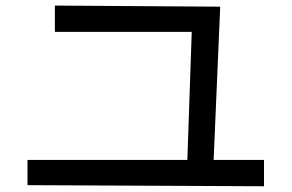

<svg xmlns="http://www.w3.org/2000/svg" viewBox="-20 -684 1040 685"><path d="M921.9 -19.5 78.1 -23.4V-113.3H648.4L664.1 -570.3H175.8V-664.1L765.6 -660.2L742.2 -113.3H921.9Z"/></svg>

Font: WenQuanYi Micro Hei
Style: Regular
Weight: 400
Foundry: Ascender Corporation
Version: Version 0.2.0-beta